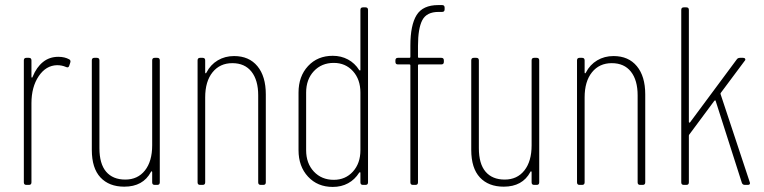

<svg xmlns="http://www.w3.org/2000/svg" viewBox="-20 -729 3011 757"><path d="M253 -495Q260 -491 257 -482L253 -470Q250 -460 240 -465Q224 -472 205 -472Q161 -471 132.5 -428.5Q104 -386 104 -322V-10Q104 0 94 0H84Q74 0 74 -10V-491Q74 -501 84 -501H94Q104 -501 104 -491V-426Q104 -423 106 -423Q108 -423 109 -427Q124 -464 149.5 -484.5Q175 -505 210 -505Q235 -505 253 -495Z M590 -501H600Q610 -501 610 -491V-10Q610 0 600 0H590Q580 0 580 -10V-50Q580 -53 578 -53.5Q576 -54 575 -51Q544 7 470 7Q410 7 376 -29.5Q342 -66 342 -138V-491Q342 -501 352 -501H362Q372 -501 372 -491V-145Q372 -83 398.5 -52Q425 -21 474 -21Q523 -21 551.5 -57Q580 -93 580 -156V-491Q580 -501 590 -501Z M1028 -357V-10Q1028 0 1018 0H1008Q998 0 998 -10V-353Q998 -413 971.5 -446.5Q945 -480 896 -480Q847 -480 818 -444Q789 -408 789 -345V-10Q789 0 779 0H769Q759 0 759 -10V-491Q759 -501 769 -501H779Q789 -501 789 -491V-443Q789 -440 791 -440Q793 -440 794 -443Q810 -474 838.5 -491Q867 -508 903 -508Q962 -508 995 -468Q1028 -428 1028 -357Z M1411 -700H1421Q1431 -700 1431 -690V-10Q1431 0 1421 0H1411Q1401 0 1401 -10V-47Q1401 -50 1399.5 -50Q1398 -50 1396 -48Q1379 -21 1352.5 -6.5Q1326 8 1292 8Q1232 8 1194.5 -32.5Q1157 -73 1157 -137V-364Q1157 -428 1194.5 -468.5Q1232 -509 1292 -509Q1325 -509 1352 -494.5Q1379 -480 1396 -453Q1398 -451 1399.5 -451Q1401 -451 1401 -454V-690Q1401 -700 1411 -700ZM1401 -137V-364Q1401 -416 1371.5 -448.5Q1342 -481 1296 -481Q1248 -481 1217.5 -448.5Q1187 -416 1187 -364V-137Q1187 -85 1217.5 -52.5Q1248 -20 1296 -20Q1342 -20 1371.5 -52.5Q1401 -85 1401 -137Z M1628 -548V-505Q1628 -501 1632 -501H1720Q1730 -501 1730 -491V-485Q1730 -475 1720 -475H1632Q1628 -475 1628 -471V-10Q1628 0 1618 0H1608Q1598 0 1598 -10V-471Q1598 -475 1594 -475H1549Q1539 -475 1539 -485V-491Q1539 -501 1549 -501H1594Q1598 -501 1598 -505V-549Q1598 -630 1622.5 -669.5Q1647 -709 1708 -709H1723Q1733 -709 1733 -699V-692Q1733 -682 1723 -682H1709Q1662 -682 1645 -649.5Q1628 -617 1628 -548Z M2086 -501H2096Q2106 -501 2106 -491V-10Q2106 0 2096 0H2086Q2076 0 2076 -10V-50Q2076 -53 2074 -53.5Q2072 -54 2071 -51Q2040 7 1966 7Q1906 7 1872 -29.5Q1838 -66 1838 -138V-491Q1838 -501 1848 -501H1858Q1868 -501 1868 -491V-145Q1868 -83 1894.5 -52Q1921 -21 1970 -21Q2019 -21 2047.5 -57Q2076 -93 2076 -156V-491Q2076 -501 2086 -501Z M2524 -357V-10Q2524 0 2514 0H2504Q2494 0 2494 -10V-353Q2494 -413 2467.5 -446.5Q2441 -480 2392 -480Q2343 -480 2314 -444Q2285 -408 2285 -345V-10Q2285 0 2275 0H2265Q2255 0 2255 -10V-491Q2255 -501 2265 -501H2275Q2285 -501 2285 -491V-443Q2285 -440 2287 -440Q2289 -440 2290 -443Q2306 -474 2334.5 -491Q2363 -508 2399 -508Q2458 -508 2491 -468Q2524 -428 2524 -357Z M2666 -10V-690Q2666 -700 2676 -700H2686Q2696 -700 2696 -690V-248Q2696 -246 2698 -245.5Q2700 -245 2701 -247L2885 -495Q2889 -501 2898 -501H2910Q2916 -501 2918 -497Q2920 -493 2916 -489L2822 -363Q2820 -360 2821 -358L2936 -11L2937 -7Q2937 0 2928 0H2917Q2908 0 2905 -8L2802 -330Q2801 -336 2796 -331L2698 -199Q2696 -197 2696 -194V-10Q2696 0 2686 0H2676Q2666 0 2666 -10Z"/></svg>

Font: Barlow Condensed Thin
Style: Regular
Weight: 250
Width: 3
Designer: Jeremy Tribby
Foundry: Tribby Type
Version: Version 1.408